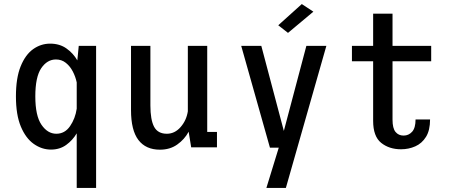

<svg xmlns="http://www.w3.org/2000/svg" viewBox="-20 -726 2240 946"><path d="M231 11Q186 11 146.5 -16.8Q107 -44.5 82.8 -102.2Q58.5 -160 58.5 -251Q58.5 -342 81.8 -399.2Q105 -456.5 143.2 -483.8Q181.5 -511 227 -511Q274 -511 307.5 -487.2Q341 -463.5 361 -428.5L368 -500H453.5V200H358V-69Q338 -35 306.2 -12Q274.5 11 231 11ZM154 -251Q154 -156 184.2 -111.5Q214.5 -67 257.5 -67Q299.5 -67 325.2 -104.5Q351 -142 358 -190.5V-320Q352 -348.5 338.5 -374.2Q325 -400 304.2 -416.5Q283.5 -433 255.5 -433Q212.5 -433 183.2 -390Q154 -347 154 -251Z M768 11.5Q698.5 11.5 662 -36.2Q625.5 -84 625.5 -183.5V-500H721V-206.5Q721 -136 739.2 -101.5Q757.5 -67 802 -67Q841 -67 869.8 -99.8Q898.5 -132.5 905.5 -177.5V-500H1001V-76H1049V0H922L909.5 -77Q889 -39 853.2 -13.8Q817.5 11.5 768 11.5Z M1292.5 200 1353.5 1.5H1310L1168.5 -500H1267.5L1378.5 -81L1489.5 -500H1588L1388.5 200ZM1399 -564 1351 -601.5 1467 -706 1524 -668.5Z M1818.5 -130.5V-424H1714V-500H1818.5V-658.5H1914V-500H2104.5V-424H1914V-136Q1914 -94 1928.8 -76Q1943.5 -58 1968.5 -58Q1993.5 -58 2010.5 -76.8Q2027.5 -95.5 2027.5 -137.5H2099Q2099 -84 2079 -51.8Q2059 -19.5 2026.2 -5Q1993.5 9.5 1956 9.5Q1897.5 9.5 1858 -22.2Q1818.5 -54 1818.5 -130.5Z"/></svg>

Font: Trispace SemiCondensed
Style: Regular
Weight: 400
Width: 4
Designer: Tyler Finck
Foundry: Etcetera Type Company
Version: Version 1.210; ttfautohint (v1.8.3)